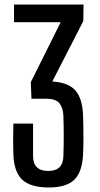

<svg xmlns="http://www.w3.org/2000/svg" viewBox="-20 -820 443 848"><path d="M196 8Q114 8 77.5 -27Q41 -62 39 -141Q38 -174 38 -202.5Q38 -231 39 -274H126V-131Q126 -65 193 -65Q259 -65 260 -131Q263 -221 260 -309Q258 -345 242 -364.5Q226 -384 183 -384H119L116 -457L248 -722H42V-800H349L348 -727L211 -460Q281 -456 312.5 -421Q344 -386 347 -309Q350 -205 347 -141Q344 -62 309 -27Q274 8 196 8Z"/></svg>

Font: Big Shoulders Display SemiBold
Style: Regular
Weight: 600
Designer: Patric King
Foundry: XO Type Co
Version: Version 1.000; ttfautohint (v1.8.2)